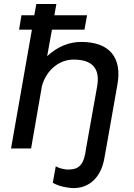

<svg xmlns="http://www.w3.org/2000/svg" viewBox="-20 -740 668 957"><path d="M87 -664 75 -592H139L35 0H135L189 -311C211 -391 275 -443 347 -443C442 -443 480 -397 464 -308L409 0L405 25C393 90 364 107 313 105C292 103 272 97 258 89L243 171C270 187 308 195 335 197C417 203 482 151 500 50L511 -11L565 -317C590 -454 525 -531 385 -531C327 -531 269 -510 215 -460L239 -592H401L414 -664H251L261 -720H161L151 -664Z"/></svg>

Font: Fixel Display Medium
Style: Italic
Weight: 500
Italic angle: -10°
Designer: AlfaBravo + MacPaw
Foundry: Kyrylo Tkachov, Marchela Mozhyna, Serhii Makarenko, Maria Weinstein, Zakhar Kryvoshyya
Version: Version 1.210;Glyphs 3.2 (3217)